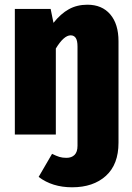

<svg xmlns="http://www.w3.org/2000/svg" viewBox="-20 -571 562 815"><path d="M483 -396V35Q483 127 429.5 175.5Q376 224 286 224Q202 224 144 180L201 82Q219 91 232 95Q245 99 262 99Q284 99 296.5 86.5Q309 74 309 48V-373Q309 -399 301.5 -410Q294 -421 280 -421Q251 -421 217 -365V0H43V-533H195L207 -474Q238 -513 272.5 -532Q307 -551 351 -551Q413 -551 448 -510Q483 -469 483 -396Z"/></svg>

Font: Fira Sans Condensed ExtraBold
Style: Regular
Weight: 800
Width: 3
Designer: Carrois Corporate & Edenspiekermann AG
Foundry: Carrois Corporate GbR & Edenspiekermann AG
Version: Version 4.203